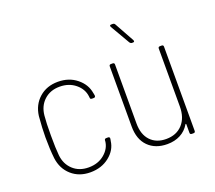

<svg xmlns="http://www.w3.org/2000/svg" viewBox="-119 -861 1157 1031"><g transform="rotate(-20 459.5 -346.0)"><path d="M75 -130Q69 -184 69 -251Q69 -301 75 -371Q83 -433 126 -471Q169 -509 233 -509Q296 -509 340 -473.5Q384 -438 392 -387Q392 -384 393 -383Q393 -379 395 -371Q395 -361 385 -361H376Q365 -361 365 -369Q365 -376 364 -378Q359 -421 322.5 -451Q286 -481 233 -481Q179 -481 144 -448.5Q109 -416 104 -363Q100 -324 100 -251Q100 -176 104 -137Q109 -85 144 -52.5Q179 -20 233 -20Q287 -20 323.5 -50.5Q360 -81 364 -123V-127Q365 -136 375 -136H385Q390 -136 392.5 -133Q395 -130 394 -125Q393 -123 393 -118Q392 -117 392 -114Q386 -63 341.5 -27.5Q297 8 233 8Q169 8 126 -30Q83 -68 75 -130Z M814 -501H824Q834 -501 834 -491V-10Q834 0 824 0H814Q804 0 804 -10V-58Q804 -61 802 -61.5Q800 -62 799 -59Q780 -27 747.5 -10Q715 7 673 7Q605 7 564.5 -33.5Q524 -74 524 -148V-491Q524 -501 534 -501H544Q554 -501 554 -491V-154Q554 -91 587 -56Q620 -21 676 -21Q735 -21 769.5 -58.5Q804 -96 804 -160V-491Q804 -501 814 -501ZM693 -575Q693 -569 685 -569H679Q672 -569 667 -576L602 -688Q600 -692 600 -694Q600 -700 609 -700H617Q625 -700 629 -693L691 -581Q693 -577 693 -575Z"/></g></svg>

Font: Barlow Semi Condensed Thin
Style: Regular
Weight: 250
Width: 4
Designer: Jeremy Tribby
Foundry: Tribby Type
Version: Version 1.408